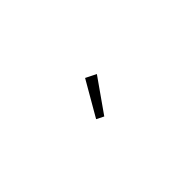

<svg xmlns="http://www.w3.org/2000/svg" viewBox="51 -1161 899 899"><g transform="rotate(-45 500.0 -711.5)"><path d="M576 -781 460 -616 424 -634 524 -807Z"/></g></svg>

Font: IBM Plex Sans JP Light
Style: Regular
Weight: 300
Designer: Mike Abbink; Paul van der Laan; Pieter van Rosmalen; Wujin Sim; Yejin Wi; Jinhee Kim; Boomi Park; Yona Kim; Kichan Ma
Foundry: Sandoll Inc.
Version: Version 1.002